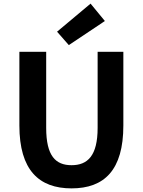

<svg xmlns="http://www.w3.org/2000/svg" viewBox="-20 -1026 788 1060"><path d="M360 -777 559 -910 480 -1006 295 -851ZM375 14C556 14 661 -87 661 -333V-740H519V-320C519 -165 463 -114 375 -114C287 -114 235 -165 235 -320V-740H87V-333C87 -87 195 14 375 14Z"/></svg>

Font: Spoqa Han Sans Neo Bold
Style: Bold
Weight: 700
Designer: [Spoqa Han Sans Neo] Dong-huui Kim  Younghwa Kang  Yujin Lee  [Noto Sans] Ryoko NISHIZUKA  (kana & ideographs); Paul D. 
Foundry: Spoqa (http://www.spoqa-han-sans.com)
Version: Version 1.000